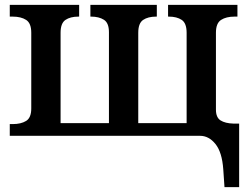

<svg xmlns="http://www.w3.org/2000/svg" viewBox="-20 -556 1020 786"><path d="M894 137Q889 67 862 33.5Q835 0 799 0H20V-48H32Q66 -48 87 -61Q108 -74 108 -112V-422Q108 -461 87 -474.5Q66 -488 32 -488H20V-536H304V-488H301Q268 -488 248 -474.5Q228 -461 228 -422V-52H426V-424Q426 -462 405.5 -475Q385 -488 353 -488H350V-536H622V-488H619Q586 -488 566 -474.5Q546 -461 546 -422V-52H744V-422Q744 -461 724 -474.5Q704 -488 671 -488H668V-536H952V-488H940Q906 -488 885 -474.5Q864 -461 864 -422V-107Q864 -75 883 -63Q902 -51 936 -50H959V210H899Z"/></svg>

Font: Noto Serif SemiBold
Style: Regular
Weight: 600
Designer: Monotype Design Team
Foundry: Monotype Imaging Inc.
Version: Version 1.001